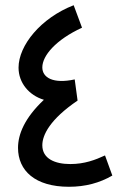

<svg xmlns="http://www.w3.org/2000/svg" viewBox="-20 -709 458 735"><path d="M382 -114C345 -97 304 -81 249 -81C191 -81 142 -101 142 -153C142 -192 171 -252 277 -324L266 -405C183 -387 142 -412 142 -451C142 -496 194 -557 294 -603L262 -689C136 -640 51 -535 51 -450C51 -392 91 -344 148 -327C74 -257 49 -195 49 -143C49 -56 114 6 244 6C307 6 362 -9 410 -37Z"/></svg>

Font: Noto Sans Arabic UI XCn Md
Style: Regular
Weight: 500
Width: 2
Designer: Monotype Design Team, Nadine Chahine and Nizar Qandah
Foundry: Monotype Imaging Inc.
Version: Version 2.010